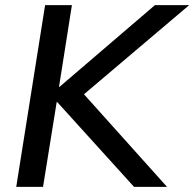

<svg xmlns="http://www.w3.org/2000/svg" viewBox="-20 -725 754 745"><path d="M43 0 155 -705H259L209 -388H211L581 -705H714L282 -339L280 -388L628 0H500L202 -329H200L147 0Z"/></svg>

Font: Mulish ExtraLight SemiBold
Style: Italic
Weight: 600
Italic angle: -9°
Version: Version 3.603